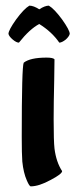

<svg xmlns="http://www.w3.org/2000/svg" viewBox="-20 -609 267 680"><path d="M47 -458Q38 -458 25 -469Q12 -480 10 -489Q10 -502 37 -540Q65 -578 84 -589Q99 -589 119 -576Q139 -589 153 -589Q172 -578 200 -540Q227 -502 227 -489Q225 -480 213 -469Q199 -458 190 -458Q164 -496 119 -524Q85 -506 47 -458ZM173 -399 172 -325Q170 -243 170 -186Q170 -109 173 -83Q179 -35 200 -3Q200 7 160 28Q118 51 89 51Q84 51 75 30Q63 3 59 -37Q57 -63 57 -124Q57 -373 64 -387Q87 -405 145 -405Q168 -405 173 -399Z"/></svg>

Font: Bubblegum Sans
Style: Regular
Weight: 400
Designer: Angel Koziupa and Alejandro Paul
Foundry: Angel Koziupa and Alejandro Paul
Version: Version 1.001